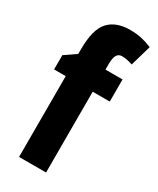

<svg xmlns="http://www.w3.org/2000/svg" viewBox="-196 -826 731 887"><g transform="rotate(30 169.5 -382.5)"><path d="M305 -431H214V0H70V-431H8V-507L69 -549V-574Q69 -680 108 -722.5Q147 -765 222 -765Q256 -765 283 -759Q310 -753 339 -741L307 -630Q292 -635 278.5 -638Q265 -641 250 -641Q231 -641 222.5 -625.5Q214 -610 214 -579V-549H305Z"/></g></svg>

Font: Noto Sans Tamil ExtraCondensed ExtraBold
Style: Regular
Weight: 800
Width: 2
Designer: Jelle Bosma - Monotype Design Team
Foundry: Monotype Imaging Inc.
Version: Version 2.004; ttfautohint (v1.8.4.7-5d5b)